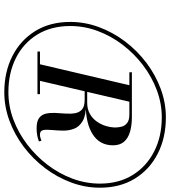

<svg xmlns="http://www.w3.org/2000/svg" viewBox="32 -832 810 915"><g transform="rotate(90 437.5 -375.0)"><path d="M420 10Q323.5 10 247.8 -28.5Q172 -67 128.5 -137.5Q85 -208 85 -304.5Q85 -374.5 109.8 -441.2Q134.5 -508 178 -565.5Q221.5 -623 279.2 -666.8Q337 -710.5 403.5 -735.2Q470 -760 540 -760Q636.5 -760 712.2 -721.5Q788 -683 831.5 -612.5Q875 -542 875 -445.5Q875 -375.5 850.2 -308.8Q825.5 -242 782 -184.5Q738.5 -127 680.8 -83.2Q623 -39.5 556.5 -14.8Q490 10 420 10ZM226 -148V-160H429V-148ZM284 -148 389.5 -598H468L363 -148ZM591.5 -144Q558 -144 542 -156.5Q526 -169 521.8 -189.5Q517.5 -210 518.8 -234.2Q520 -258.5 521.8 -283Q523.5 -307.5 519.8 -328Q516 -348.5 501.5 -360.8Q487 -373 455.5 -373H399V-379.5H476Q530 -379.5 557.2 -363.5Q584.5 -347.5 594 -322.5Q603.5 -297.5 603 -269.5Q602.5 -241.5 600 -216.5Q597.5 -191.5 600.5 -175.8Q603.5 -160 621 -160Q630 -160 637 -162Q644 -164 651 -167L654.5 -155Q638.5 -149 624.2 -146.5Q610 -144 591.5 -144ZM420 -9.5Q486.5 -9.5 550 -33.2Q613.5 -57 668.8 -99Q724 -141 766 -196Q808 -251 831.8 -314.8Q855.5 -378.5 855.5 -445.5Q855.5 -535.5 814.5 -601.8Q773.5 -668 702.2 -704.2Q631 -740.5 540 -740.5Q473.5 -740.5 410 -716.8Q346.5 -693 291.2 -651Q236 -609 194 -554Q152 -499 128.2 -435.2Q104.5 -371.5 104.5 -304.5Q104.5 -213.5 145.2 -147.2Q186 -81 257.2 -45.2Q328.5 -9.5 420 -9.5ZM399 -378V-385H469.5Q501 -385 523.2 -397.8Q545.5 -410.5 560 -431.2Q574.5 -452 581.2 -475.2Q588 -498.5 588 -519.5Q588 -534 584 -549.5Q580 -565 566.5 -575.5Q553 -586 526 -586H325V-598H538.5Q578 -598 608.2 -589.2Q638.5 -580.5 655.8 -560.8Q673 -541 673 -508Q673 -445 621 -411.5Q569 -378 478.5 -378Z"/></g></svg>

Font: Bodoni Moda 11pt SemiBold
Style: Italic
Weight: 600
Italic angle: -13°
Designer: Owen Earl
Foundry: indestructible type
Version: Version 2.004